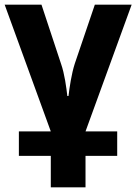

<svg xmlns="http://www.w3.org/2000/svg" viewBox="-20 -564 585 824"><path d="M545 -544H387L301 -291C287 -248 278 -187 274 -152H269C265 -187 257 -248 242 -290L158 -544H0L198 0H61V105H198V240H347V105H483V0H347Z"/></svg>

Font: Noto Sans Display
Style: Bold
Weight: 700
Designer: Monotype Design Team
Foundry: Monotype Imaging Inc.
Version: Version 1.900